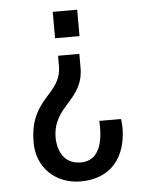

<svg xmlns="http://www.w3.org/2000/svg" viewBox="-51 -568 603 782"><g transform="rotate(-5 250.5 -177.0)"><path d="M294 -418V-526H194V-418ZM287 -290V-346H200V-305C200 -184 70 -187 70 -2C70 101 146 172 248 172C374 172 436 86 436 -32C436 -44 433 -67 433 -67H344C344 -67 345 -56 345 -40C345 7 336 95 255 95C171 95 161 14 161 -13C161 -146 287 -154 287 -290Z"/></g></svg>

Font: Archivo Narrow
Style: Regular
Weight: 400
Designer: Hector Gatti
Foundry: Omnibus-Type
Version: Version 1.003;PS 001.003;hotconv 1.0.70;makeotf.lib2.5.58329